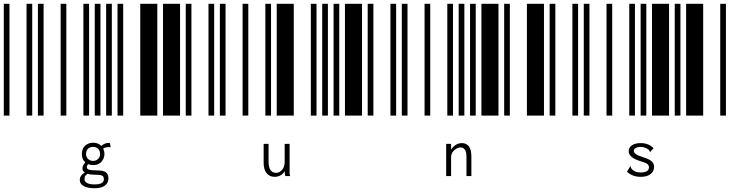

<svg xmlns="http://www.w3.org/2000/svg" viewBox="-20 -610 3880 1013"><path d="M0 0V-590H30V0ZM120 0V-590H150V0ZM180 0V-590H210V0ZM300 0V-590H330V0ZM420 0V-590H450V0ZM480 0V-590H510V0ZM540 0V-590H570V0ZM600 0V-590H630V0ZM720 0V-590H810V0ZM840 0V-590H930V0ZM564 167Q560 166 554 166Q536 166 524 174Q531 187 531 202Q531 219 523 232Q516 246 502 254Q489 261 471 261Q457 261 445 256Q438 264 438 272Q438 281 449 285Q461 289 490 289Q526 289 539 299Q552 310 552 332Q552 354 535 368Q517 383 479 383Q442 383 422 372Q401 361 401 339Q401 326 409 316Q416 306 428 301Q415 293 415 278Q415 263 430 247Q421 239 416 227Q412 216 412 202Q412 186 419 172Q426 158 440 151Q453 143 471 143Q498 143 515 160Q523 152 533 148Q542 144 554 144L560 145ZM471 239Q487 239 498 228Q508 218 508 202Q508 186 498 175Q487 165 471 165Q455 165 444 175Q434 186 434 202Q434 218 444 228Q455 239 471 239ZM528 336Q528 327 525 322Q522 317 512 314Q503 312 484 312Q458 312 442 307Q433 313 429 319Q426 326 426 336Q426 349 440 356Q454 363 479 363Q504 363 516 356Q528 348 528 336Z M960 0V-590H990V0ZM1080 0V-590H1110V0ZM1140 0V-590H1170V0ZM1260 0V-590H1290V0ZM1380 0V-590H1410V0ZM1440 0V-590H1530V0ZM1620 0V-590H1650V0ZM1680 0V-590H1710V0ZM1740 0V-590H1770V0ZM1800 0V-590H1890V0ZM1429 323Q1402 323 1386 303Q1370 283 1371 244V149H1397V244Q1397 274 1408 288Q1418 302 1436 302Q1455 302 1468 286Q1482 271 1482 243V149H1508V293Q1508 302 1508 307Q1509 313 1511 319H1486Q1483 313 1483 307Q1482 302 1482 293Q1474 307 1460 315Q1446 323 1429 323Z M1920 0V-590H1950V0ZM2040 0V-590H2070V0ZM2100 0V-590H2130V0ZM2220 0V-590H2250V0ZM2340 0V-590H2370V0ZM2400 0V-590H2430V0ZM2460 0V-590H2490V0ZM2520 0V-590H2610V0ZM2640 0V-590H2670V0ZM2760 0V-590H2850V0ZM2334 149H2360V179Q2370 164 2385 154Q2400 145 2417 145Q2440 145 2454 162Q2467 180 2467 216V319H2441V217Q2441 191 2433 180Q2424 168 2410 168Q2398 168 2387 175Q2375 182 2367 194Q2360 206 2360 221V319H2334Z M2880 0V-590H2910V0ZM3000 0V-590H3030V0ZM3060 0V-590H3090V0ZM3180 0V-590H3210V0ZM3300 0V-590H3330V0ZM3360 0V-590H3390V0ZM3420 0V-590H3510V0ZM3540 0V-590H3570V0ZM3600 0V-590H3690V0ZM3780 0V-590H3810V0ZM3360 323Q3317 323 3288 296L3303 271L3305 267L3308 269Q3308 270 3308 272Q3309 275 3310 277Q3312 280 3314 283Q3323 291 3334 296Q3345 300 3361 300Q3381 300 3393 293Q3404 286 3404 273Q3404 262 3395 255Q3386 248 3361 241Q3297 222 3297 188Q3297 168 3314 157Q3330 145 3360 145Q3383 145 3399 152Q3415 158 3428 172L3412 190L3410 193L3408 191Q3408 187 3406 185Q3405 182 3401 179Q3392 172 3382 169Q3371 165 3361 165Q3345 165 3334 171Q3324 176 3324 186Q3324 196 3335 203Q3345 211 3372 219Q3404 229 3417 240Q3431 251 3431 270Q3431 293 3413 308Q3395 323 3360 323Z"/></svg>

Font: Libre Barcode 39 Extended Text
Style: Regular
Weight: 400
Version: Version 1.005; ttfautohint (v1.8.3)